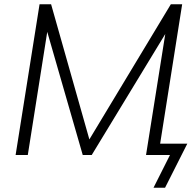

<svg xmlns="http://www.w3.org/2000/svg" viewBox="-20 -725 909 898"><path d="M53 0 165 -705H219L398 -73L779 -705H832L729 -53H856L752 153H698L775 0H663L753 -566L409 0H367L201 -576L110 0Z"/></svg>

Font: Mulish Light
Style: Italic
Weight: 300
Italic angle: -9°
Designer: Vernon Adams
Foundry: Vernon Adams
Version: Version 3.603; ttfautohint (v1.8.3)